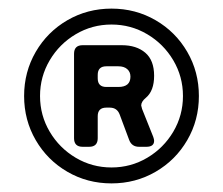

<svg xmlns="http://www.w3.org/2000/svg" viewBox="-20 -799 519 446"><path d="M36 -576Q36 -632 63 -678.5Q90 -725 136.5 -752Q183 -779 239 -779Q295 -779 341.5 -752Q388 -725 415 -678.5Q442 -632 442 -576Q442 -520 415 -473.5Q388 -427 341.5 -400Q295 -373 239 -373Q183 -373 136.5 -400Q90 -427 63 -473.5Q36 -520 36 -576ZM405 -576Q405 -621 382.5 -659Q360 -697 322 -719.5Q284 -742 239 -742Q194 -742 156 -719.5Q118 -697 95.5 -659Q73 -621 73 -576Q73 -531 95.5 -493Q118 -455 156 -432.5Q194 -410 239 -410Q284 -410 322 -432.5Q360 -455 382.5 -493Q405 -531 405 -576ZM172 -458Q152 -458 152 -478V-674Q152 -694 172 -694H263Q297 -694 317.5 -676.5Q338 -659 338 -623Q338 -588 319 -572Q308 -563 308 -554L310 -546L336 -481Q338 -475 338 -472Q338 -458 320 -458H303Q286 -458 280 -474L258 -533Q252 -549 235 -549H227Q207 -549 207 -529V-478Q207 -458 187 -458ZM255 -597Q283 -597 283 -621Q283 -632 275.5 -638.5Q268 -645 255 -645H227Q207 -645 207 -625V-617Q207 -597 227 -597Z"/></svg>

Font: Open Sauce Two Black
Style: Regular
Weight: 900
Designer: Alfredo Marco Pradil
Foundry: Creative Sauce Fz LLC
Version: Version 1.477